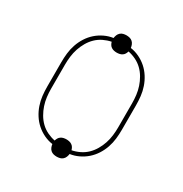

<svg xmlns="http://www.w3.org/2000/svg" viewBox="-145 -674 790 828"><g transform="rotate(30 250.0 -260.0)"><path d="M250 42Q242 42 234 40Q226 38 220 32.5Q214 27 211 19.5Q208 12 207 4Q185 1 164 -9Q143 -19 126 -34Q109 -49 96.5 -68.5Q84 -88 76.5 -110Q69 -132 66.5 -154.5Q64 -177 64 -200V-320Q64 -343 66.5 -365.5Q69 -388 76.5 -410Q84 -432 96.5 -451.5Q109 -471 126 -486Q143 -501 164 -511Q185 -521 207 -524Q208 -532 211 -539.5Q214 -547 220 -552.5Q226 -558 234 -560Q242 -562 250 -562Q258 -562 266 -560Q274 -558 280 -552.5Q286 -547 289 -539.5Q292 -532 293 -524Q315 -521 336 -511Q357 -501 374 -486Q391 -471 403.5 -451.5Q416 -432 423.5 -410Q431 -388 433.5 -365.5Q436 -343 436 -320V-200Q436 -177 433.5 -154.5Q431 -132 423.5 -110Q416 -88 403.5 -68.5Q391 -49 374 -34Q357 -19 336 -9Q315 1 293 4Q292 12 289 19.5Q286 27 280 32.5Q274 38 266 40Q258 42 250 42ZM208 -14Q210 -21 213.5 -27Q217 -33 223 -37Q229 -41 236 -42.5Q243 -44 250 -44Q257 -44 264 -42.5Q271 -41 277 -37Q283 -33 286.5 -27Q290 -21 292 -14Q312 -18 330.5 -27Q349 -36 363.5 -50Q378 -64 388.5 -82Q399 -100 405.5 -119.5Q412 -139 414.5 -159.5Q417 -180 417 -200V-320Q417 -340 414.5 -360.5Q412 -381 405.5 -400.5Q399 -420 388.5 -438Q378 -456 363.5 -470Q349 -484 330.5 -493Q312 -502 292 -506Q290 -499 286.5 -493Q283 -487 277 -483Q271 -479 264 -477.5Q257 -476 250 -476Q243 -476 236 -477.5Q229 -479 223 -483Q217 -487 213.5 -493Q210 -499 208 -506Q188 -502 169.5 -493Q151 -484 136.5 -470Q122 -456 111.5 -438Q101 -420 94.5 -400.5Q88 -381 85.5 -360.5Q83 -340 83 -320V-200Q83 -180 85.5 -159.5Q88 -139 94.5 -119.5Q101 -100 111.5 -82Q122 -64 136.5 -50Q151 -36 169.5 -27Q188 -18 208 -14Z"/></g></svg>

Font: Iosevka SS18 Thin
Style: Regular
Weight: 100
Monospace: yes
Designer: Belleve Invis
Foundry: Belleve Invis
Version: Version 25.1.1; ttfautohint (v1.8.4)